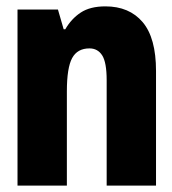

<svg xmlns="http://www.w3.org/2000/svg" viewBox="-20 -583 540 603"><path d="M35 0V-553H162L180 -491H185Q204 -524 233.5 -543.5Q263 -563 311 -563Q386 -563 428 -513.5Q470 -464 470 -360V0H315V-331Q315 -387 301 -409Q287 -431 261 -431Q223 -431 206.5 -400.5Q190 -370 190 -296V0Z"/></svg>

Font: Noto Sans Mono ExtraCondensed Black
Style: Regular
Weight: 900
Width: 2
Designer: Monotype Design Team
Foundry: Monotype Imaging Inc.
Version: Version 2.014